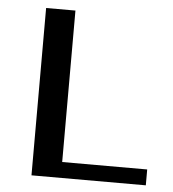

<svg xmlns="http://www.w3.org/2000/svg" viewBox="-48 -666 642 711"><g transform="rotate(5 273.5 -311.0)"><path d="M204 -59H520V0H95V-622H204Z"/></g></svg>

Font: Sarpanch Medium
Style: Regular
Weight: 500
Designer: Manushi Parikh (Devanagari and Latin), Jyotish Sonowal (Devanagari)
Foundry: Indian Type Foundry
Version: Version 2.004;PS 1.0;hotconv 1.0.78;makeotf.lib2.5.61930; tt